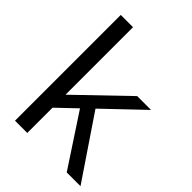

<svg xmlns="http://www.w3.org/2000/svg" viewBox="-209 -822 924 924"><g transform="rotate(45 253.5 -360.0)"><path d="M61.5 0V-719.7H145V-260.3L393.6 -499.5H487.8L294.4 -314.9L507.3 0H413.6L240.7 -263.2L145 -171.9V0Z"/></g></svg>

Font: Pontano Sans
Style: Regular
Weight: 400
Designer: Vernon Adams
Foundry: Vernon Adams
Version: Version 2.001